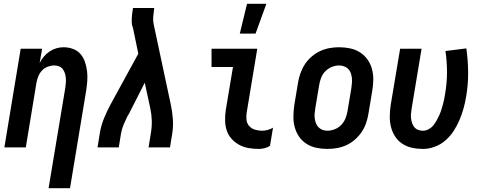

<svg xmlns="http://www.w3.org/2000/svg" viewBox="-20 -777 2540 1012"><path d="M236 215 324 -313Q326 -326 327 -339.5Q328 -353 327 -366Q326 -379 322 -391Q318 -403 311 -412.5Q304 -422 292 -427Q280 -432 267 -432Q249 -432 231.5 -425.5Q214 -419 201.5 -405.5Q189 -392 182 -375Q175 -358 172 -340L116 0H3L89 -520H202L189 -445Q198 -463 211 -478.5Q224 -494 241 -505.5Q258 -517 277 -522.5Q296 -528 315 -528Q341 -528 365 -519Q389 -510 404.5 -492Q420 -474 428 -450Q436 -426 439 -401Q442 -376 440 -350Q438 -324 434 -298L349 215Z M494 0 506 -74Q512 -113 527.5 -151.5Q543 -190 563 -227L709 -494L681 -629Q681 -630 680.5 -631Q680 -632 680 -633Q675 -644 674.5 -656Q674 -668 674.5 -680Q675 -692 676.5 -704Q678 -716 680 -728L681 -735H793L792 -728Q789 -708 787.5 -688Q786 -668 790 -649L880 -227Q888 -190 891 -151.5Q894 -113 888 -74L876 0H763L775 -74Q781 -108 780 -141.5Q779 -175 772 -207L743 -341L662 -182Q662 -180 660.5 -178.5Q659 -177 659 -175H658Q657 -173 656 -171.5Q655 -170 655 -168L653 -167Q642 -145 632 -121.5Q622 -98 618 -74L606 0Z M1345 8Q1317 8 1290.5 3.5Q1264 -1 1241 -13.5Q1218 -26 1200.5 -45.5Q1183 -65 1175 -89.5Q1167 -114 1166.5 -141.5Q1166 -169 1170 -197L1208 -424H1095V-520H1336L1280 -182Q1277 -162 1279.5 -143.5Q1282 -125 1294 -112Q1306 -99 1324 -93.5Q1342 -88 1361 -88Q1375 -88 1390.5 -92Q1406 -96 1419 -104L1403 -8Q1390 0 1374.5 4Q1359 8 1345 8ZM1244 -600 1282 -757H1384L1327 -600Z M1706 8Q1676 8 1647.5 2Q1619 -4 1595.5 -19Q1572 -34 1556.5 -56.5Q1541 -79 1533.5 -106.5Q1526 -134 1526.5 -163.5Q1527 -193 1531 -222L1551 -342Q1555 -367 1564 -392Q1573 -417 1587.5 -439Q1602 -461 1623 -479Q1644 -497 1668 -508Q1692 -519 1717 -523.5Q1742 -528 1767 -528Q1797 -528 1825.5 -522Q1854 -516 1877.5 -501Q1901 -486 1917 -463.5Q1933 -441 1940.5 -413.5Q1948 -386 1947.5 -356.5Q1947 -327 1942 -298L1922 -178Q1918 -153 1909.5 -128Q1901 -103 1886 -81Q1871 -59 1850.5 -41Q1830 -23 1806 -12Q1782 -1 1756.5 3.5Q1731 8 1706 8ZM1706 -88Q1725 -88 1745 -96Q1765 -104 1779.5 -119.5Q1794 -135 1801.5 -154.5Q1809 -174 1812 -193L1832 -313Q1834 -327 1835 -340.5Q1836 -354 1834.5 -367.5Q1833 -381 1828.5 -393Q1824 -405 1815 -414Q1806 -423 1793.5 -427.5Q1781 -432 1767 -432Q1748 -432 1728.5 -424Q1709 -416 1694 -400.5Q1679 -385 1672 -365.5Q1665 -346 1662 -327L1642 -207Q1640 -193 1638.5 -179.5Q1637 -166 1639 -152.5Q1641 -139 1645.5 -127Q1650 -115 1659 -106Q1668 -97 1680 -92.5Q1692 -88 1706 -88Z M2210 8Q2180 8 2152 2Q2124 -4 2101 -19Q2078 -34 2063 -57Q2048 -80 2041 -107Q2034 -134 2034.5 -163.5Q2035 -193 2039 -222L2089 -520H2202L2150 -207Q2148 -193 2146.5 -179.5Q2145 -166 2146.5 -153.5Q2148 -141 2152 -128.5Q2156 -116 2164 -106.5Q2172 -97 2184 -92.5Q2196 -88 2210 -88Q2224 -88 2238.5 -95.5Q2253 -103 2263 -115Q2273 -127 2280.5 -140.5Q2288 -154 2294.5 -168Q2301 -182 2305.5 -196Q2310 -210 2314 -224.5Q2318 -239 2321 -253Q2324 -267 2326 -282Q2336 -339 2336 -396Q2336 -453 2328 -508L2438 -522Q2447 -460 2447.5 -396Q2448 -332 2437 -268Q2432 -237 2423.5 -206.5Q2415 -176 2402.5 -146Q2390 -116 2372 -88Q2354 -60 2328.5 -37.5Q2303 -15 2271.5 -3.5Q2240 8 2210 8Z"/></svg>

Font: Iosevka Term Curly Oblique
Style: Bold
Weight: 700
Italic angle: -9°
Designer: Belleve Invis
Foundry: Belleve Invis
Version: Version 32.3.0